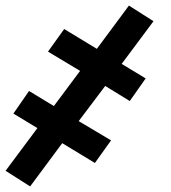

<svg xmlns="http://www.w3.org/2000/svg" viewBox="-42 -504 612 688"><path d="M66 164 -22 108 92 -45 6 -97 62 -178 151 -124 245 -250 130 -319 188 -400 305 -329 420 -484 508 -428 394 -275 480 -223 423 -142 335 -196 240 -70 356 -1 298 80 181 9Z"/></svg>

Font: Lode Term
Style: Bold Italic
Weight: 700
Italic angle: -11°
Monospace: yes
Designer: Belleve Invis
Foundry: Belleve Invis
Version: Version 29.2.0